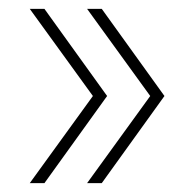

<svg xmlns="http://www.w3.org/2000/svg" viewBox="-20 -481 437 432"><path d="M80 -461 221 -265 80 -69H47L189 -265L47 -461ZM209 -461 350 -265 209 -69H176L318 -265L176 -461Z"/></svg>

Font: Work Sans ExtraLight
Style: Regular
Weight: 280
Designer: Wei Huang
Foundry: Wei Huang
Version: Version 1.500